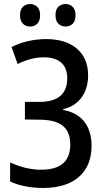

<svg xmlns="http://www.w3.org/2000/svg" viewBox="-20 -918 516 948"><path d="M193 10Q148 10 105.5 2Q63 -6 30 -22V-116Q108 -80 183 -80Q327 -80 327 -204Q327 -267 290 -297Q253 -327 174 -327L103 -328V-415H174Q312 -415 312 -531Q312 -583 282 -609Q252 -635 197 -635Q137 -636 67 -602L37 -686Q117 -725 208 -725Q305 -725 360 -677.5Q415 -630 415 -546Q415 -481 383 -437Q351 -393 292 -379V-375Q360 -363 396 -317.5Q432 -272 432 -198Q432 -99 369.5 -44.5Q307 10 193 10ZM79 -843Q79 -871 93 -884.5Q107 -898 129 -898Q150 -898 164 -884Q178 -870 178 -843Q178 -815 164 -801Q150 -787 129 -787Q107 -787 93 -801Q79 -815 79 -843ZM254 -843Q254 -871 268 -884.5Q282 -898 304 -898Q325 -898 339 -884Q353 -870 353 -843Q353 -815 339 -801Q325 -787 304 -787Q282 -787 268 -801Q254 -815 254 -843Z"/></svg>

Font: Noto Sans Condensed Medium
Style: Regular
Weight: 500
Width: 3
Designer: Monotype Design Team
Foundry: Monotype Imaging Inc.
Version: Version 2.013; ttfautohint (v1.8.4.7-5d5b)